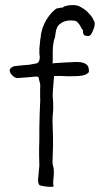

<svg xmlns="http://www.w3.org/2000/svg" viewBox="-20 -714 401 745"><path d="M127 -416Q122.1 -418 98.6 -415Q86.9 -414.1 74.2 -413.1Q60.5 -412.1 47.9 -411.1Q38.1 -411.1 27.3 -421.9Q17.6 -431.6 17.6 -441.4Q18.6 -447.3 23.4 -451.2Q31.2 -456.1 34.2 -457Q37.1 -457 50.8 -459Q58.6 -460 70.3 -460.9Q82 -461.9 93.8 -462.9L120.1 -467.8H121.1H122.1Q130.9 -472.7 132.8 -480.5Q134.8 -490.2 134.3 -495.1Q133.8 -500 132.8 -505.9V-526.4Q132.8 -529.3 134.8 -545.9Q135.7 -555.7 136.7 -564.5L137.7 -566.4Q137.7 -567.4 137.7 -567.4Q137.7 -567.4 137.7 -568.4Q138.7 -572.3 138.7 -579.1Q139.6 -585.9 145.5 -606.4Q151.4 -623 160.2 -637.7Q169.9 -653.3 180.7 -665Q195.3 -679.7 201.2 -681.6Q211.9 -682.6 217.8 -684.6Q222.7 -682.6 229.5 -689.5Q232.4 -688.5 241.2 -692.4Q247.1 -694.3 267.6 -694.3Q281.2 -693.4 292 -687.5Q309.6 -677.7 318.4 -668.9Q334 -653.3 338.9 -644.5Q347.7 -628.9 347.7 -622.1Q345.7 -611.3 345.7 -608.4Q344.7 -607.4 339.8 -592.8Q336.9 -585.9 332 -579.1Q329.1 -575.2 323.2 -574.2Q311.5 -574.2 306.6 -578.1Q301.8 -583 301.8 -593.8L302.7 -595.7L300.8 -597.7Q296.9 -602.5 294.9 -606.4Q291 -616.2 287.1 -620.1Q283.2 -624 279.3 -628.9Q274.4 -633.8 266.6 -633.8Q234.4 -637.7 213.9 -622.1Q198.2 -611.3 195.3 -583Q193.4 -565.4 191.4 -563.5Q189.5 -559.6 188.5 -552.7Q186.5 -543.9 185.5 -533.2Q184.6 -521.5 184.6 -512.7Q184.6 -511.7 184.6 -487.3V-473.6L183.6 -467.8L189.5 -468.8Q232.4 -471.7 234.4 -471.7Q265.6 -472.7 270.5 -473.6Q273.4 -473.6 293 -472.7Q298.8 -471.7 309.6 -467.8Q314.5 -465.8 320.3 -459Q324.2 -454.1 325.2 -440.4Q325.2 -433.6 322.3 -430.7H321.3Q316.4 -426.8 310.5 -423.8Q299.8 -419.9 283.2 -418.9Q265.6 -418.9 247.1 -418Q239.3 -418 224.6 -418.9Q207 -419.9 193.4 -418.9H189.5V-415Q183.6 -348.6 184.6 -339.8Q188.5 -295.9 184.6 -266.6Q182.6 -255.9 185.5 -187.5Q186.5 -150.4 184.6 -113.3Q182.6 -79.1 185.5 -71.3Q187.5 -67.4 188.5 -57.6Q189.5 -43.9 188.5 -33.2L186.5 -9.8Q185.5 -3.9 187.5 6.8V9.8Q187.5 9.8 185.5 10.7Q183.6 10.7 168 10.7Q154.3 9.8 146.5 7.8Q135.7 5.9 134.8 4.9H133.8Q130.9 2 128.9 -3.9Q127 -11.7 127.9 -20.5L132.8 -71.3Q132.8 -77.1 131.8 -106.4Q131.8 -139.6 131.8 -143.6Q132.8 -147.5 132.8 -223.6Q133.8 -278.3 135.7 -314.5Q136.7 -322.3 135.7 -339.8Q135.7 -351.6 135.7 -363.3Q136.7 -386.7 135.7 -388.7V-389.6Q132.8 -398.4 129.9 -412.1V-415ZM184.6 -487.3 185.5 -486.3V-487.3Z"/></svg>

Font: ToneOZ-YinPZ-Tsuipita-TC
Style: Regular
Weight: 400
Designer: ÂÆ£ÂøóÂáåJeffrey Xuan(jeffreyx@gmail.com, ToneOZ.com) ÈòøÂù§(cjkFonts)
Foundry: ToneOZ
Version: Version 0.24071